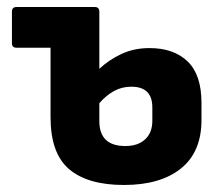

<svg xmlns="http://www.w3.org/2000/svg" viewBox="-20 -515 631 547"><path d="M333 12Q230 12 177 -33Q124 -78 124 -181V-379H27Q14 -379 14 -392V-482Q14 -495 27 -495H250Q263 -495 263 -482V-319Q291 -345 326.5 -361.5Q362 -378 406 -378Q475 -378 514.5 -340Q554 -302 554 -222V-173Q554 -82 495.5 -35Q437 12 333 12ZM263 -170Q263 -99 337 -99Q373 -99 393.5 -118Q414 -137 414 -171V-209Q414 -268 354 -268Q327 -268 304.5 -255.5Q282 -243 263 -221Z"/></svg>

Font: Sofia Sans ExtraBold
Style: Regular
Weight: 800
Designer: Botio Nikoltchev, Ani Petrova
Foundry: lettersoup
Version: Version 4.101; ttfautohint (v1.8.4.7-5d5b)